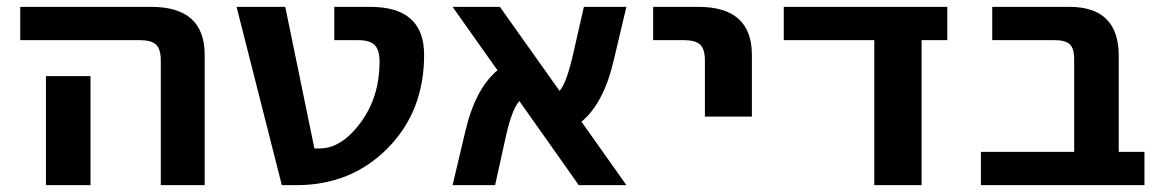

<svg xmlns="http://www.w3.org/2000/svg" viewBox="-20 -540 3402 560"><path d="M244 -318V-130V0H114V-130V-318ZM39 -423V-520H421Q577 -520 577 -380V0H449V-363Q449 -397 435 -410Q421 -423 386 -423Z M1087 -360Q1087 -395 1072.5 -409Q1058 -423 1023 -423H955V-520H1060Q1217 -520 1217 -380Q1217 -215 1110.5 -107.5Q1004 0 845 0H802L670 -520H812L897 -107H912Q976 -107 1031.5 -182Q1087 -257 1087 -360Z M1807 0H1668L1495 -245Q1475 -225 1457 -149L1424 0H1300L1337 -156Q1366 -281 1431 -335L1300 -520H1438L1612 -275Q1630 -293 1649 -371L1683 -520H1807L1770 -364Q1741 -239 1676 -185Z M1885 -423V-520H2017Q2173 -520 2173 -380V-200H2036V-363Q2036 -397 2022 -410Q2008 -423 1973 -423Z M2668 0H2530V-423H2266V-520H2743V-423H2668Z M3113 -367Q3113 -399 3100 -411Q3087 -423 3054 -423H2874V-520H3099Q3243 -520 3243 -377V-97H3318V0H2841V-97H3113Z"/></svg>

Font: M PLUS 1p
Style: Bold
Weight: 700
Version: Version 1.062